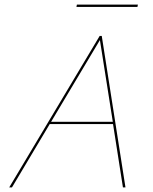

<svg xmlns="http://www.w3.org/2000/svg" viewBox="-20 -814 664 834"><path d="M471 -275H196L32 0H20L413 -658H422L525 0H514ZM470 -285 414 -640 202 -285ZM314 -794H579L577 -784H312Z"/></svg>

Font: Ysabeau Hairline
Style: Italic
Weight: 100
Italic angle: -12°
Designer: Christian Thalmann (Catharsis Fonts)
Version: Version 0.003